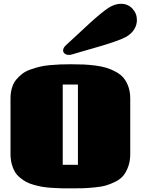

<svg xmlns="http://www.w3.org/2000/svg" viewBox="-20 -991 751 1025"><path d="M36.1 0ZM333.5 -751Q350.6 -766.6 394.5 -807.4Q438.5 -848.1 462.6 -870.4Q486.8 -892.6 517.3 -917.7Q547.9 -942.9 564.9 -952.6Q596.2 -970.7 626 -970.7Q662.6 -970.7 686.8 -945.1Q710.9 -919.4 710.9 -883.8Q710.9 -858.4 696.8 -835Q682.6 -811.5 654.3 -794.9Q636.7 -784.7 599.6 -771.5Q562.5 -758.3 529.1 -748.3Q495.6 -738.3 441.9 -723.1Q388.2 -708 363.3 -700.2Q356.4 -697.8 347.7 -697.8Q334.5 -697.8 325.7 -704.6Q316.9 -711.4 316.9 -721.7Q316.9 -736.3 333.5 -751ZM357.4 14.6Q327.1 14.6 305.2 14.2Q283.2 13.7 254.4 11.7Q225.6 9.8 204.8 6.1Q184.1 2.4 159.9 -4.4Q135.7 -11.2 118.9 -20.5Q102.1 -29.8 85.2 -43.9Q68.4 -58.1 58.3 -75.7Q48.3 -93.3 42.2 -117.2Q36.1 -141.1 36.1 -169.9V-465.3Q36.1 -496.1 43.7 -521.7Q51.3 -547.4 66.2 -565.4Q81.1 -583.5 99.4 -597.4Q117.7 -611.3 143.1 -620.1Q168.5 -628.9 192.1 -634.8Q215.8 -640.6 246.8 -643.3Q277.8 -646 302.2 -647Q326.7 -647.9 357.9 -647.9Q396 -647.9 425 -646.7Q454.1 -645.5 488.8 -641.1Q523.4 -636.7 548.6 -628.9Q573.7 -621.1 598.9 -607.4Q624 -593.8 639.9 -574.7Q655.8 -555.7 665.5 -527.8Q675.3 -500 675.3 -464.8V-169.4Q675.3 -131.8 664.8 -102.5Q654.3 -73.2 638.9 -54Q623.5 -34.7 596.4 -21.2Q569.3 -7.8 545.9 -1Q522.5 5.9 484.9 9.5Q447.3 13.2 422.6 13.9Q397.9 14.6 357.4 14.6ZM314.9 -111.3H396V-539.6H314.9Z"/></svg>

Font: Coda
Style: Heavy
Weight: 800
Version: Version 2.000; ttfautohint (v0.8) -r 50 -G 200 -x